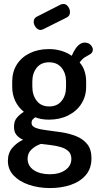

<svg xmlns="http://www.w3.org/2000/svg" viewBox="-20 -729 505 974"><path d="M234 225Q176 225 127 208.5Q78 192 49 161Q20 130 20 87Q20 47 43 20.5Q66 -6 97 -20Q77 -29 64 -44Q51 -59 51 -86Q51 -114 65 -131Q79 -148 101 -162Q73 -184 57.5 -216.5Q42 -249 42 -288V-316Q42 -364 65 -401Q88 -438 130.5 -459Q173 -480 228 -480Q262 -480 291.5 -471Q321 -462 344 -446Q360 -483 376.5 -498Q393 -513 408 -513Q429 -513 440 -501Q451 -489 451 -477Q451 -469 446.5 -462.5Q442 -456 434 -452Q424 -447 410.5 -438.5Q397 -430 384 -412Q401 -393 409 -368Q417 -343 417 -316V-288Q417 -241 393 -203Q369 -165 326 -143.5Q283 -122 228 -122Q189 -122 159 -134Q151 -129 145.5 -122.5Q140 -116 140 -106Q140 -88 162 -80Q184 -72 218.5 -68Q253 -64 292 -58Q331 -52 365.5 -38.5Q400 -25 422 1.5Q444 28 444 74Q444 126 415 159.5Q386 193 338.5 209Q291 225 234 225ZM232 155Q281 155 311.5 133.5Q342 112 342 77Q342 52 327 38Q312 24 288 17Q264 10 237.5 7Q211 4 187 1Q159 11 139.5 29.5Q120 48 120 76Q120 113 151.5 134Q183 155 232 155ZM230 -189Q270 -189 292.5 -217Q315 -245 315 -288V-316Q315 -357 292.5 -385Q270 -413 229 -413Q188 -413 166 -385Q144 -357 144 -316V-289Q144 -247 166 -218Q188 -189 230 -189ZM186 -577Q172 -577 161.5 -590.5Q151 -604 151 -618Q151 -636 166 -644L290 -707Q297 -709 301 -709Q316 -709 325.5 -695.5Q335 -682 335 -668Q335 -649 320 -641L198 -580Q195 -579 192 -578Q189 -577 186 -577Z"/></svg>

Font: Dosis ExtraLight SemiBold
Style: Regular
Weight: 600
Version: Version 3.001; ttfautohint (v1.8.2)